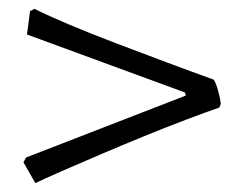

<svg xmlns="http://www.w3.org/2000/svg" viewBox="-20 -482 556 434"><path d="M60 -68 33 -115 39 -126 400 -266 398 -273 41 -404 48 -457 58 -462Q90 -446 137.5 -426Q185 -406 241.5 -384.5Q298 -363 355.5 -341.5Q413 -320 463 -302Q468 -295 473 -277Q478 -259 479 -247L476 -239Q447 -229 402 -212Q357 -195 305.5 -174Q254 -153 205 -132Q156 -111 117 -94Q78 -77 60 -68Z"/></svg>

Font: Labrada
Style: Regular
Weight: 400
Designer: Mercedes Jáuregui
Foundry: Omnibus-Type Team
Version: Version 1.000; ttfautohint (v1.8.4.7-5d5b)